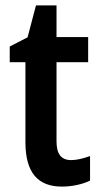

<svg xmlns="http://www.w3.org/2000/svg" viewBox="-20 -680 374 710"><path d="M243 -88C206 -88 189 -111 189 -157V-450H306V-543H189V-660H113L82 -542L16 -508V-450H74V-155C74 -39 122 10 209 10C248 10 286 1 313 -12V-103C288 -94 265 -88 243 -88Z"/></svg>

Font: Noto Sans Telugu Condensed SemiBold
Style: Regular
Weight: 600
Width: 3
Designer: Jelle Bosma - Monotype Design Team
Foundry: Monotype Imaging Inc.
Version: Version 2.005